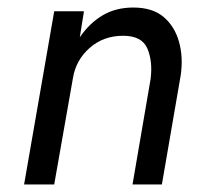

<svg xmlns="http://www.w3.org/2000/svg" viewBox="-20 -490 549 510"><path d="M380 -280Q386 -327 371.5 -361Q357 -395 307 -395Q255 -395 218.5 -363Q182 -331 174 -284L124 0H44L124 -460H203L192 -391Q218 -429 253 -449.5Q288 -470 334 -470Q385 -470 414.5 -445Q444 -420 455.5 -379Q467 -338 460 -290L410 0H332Z"/></svg>

Font: Von Book
Style: Italic
Weight: 400
Version: Version 4.000; ttfautohint (v1.8.4.7-5d5b)